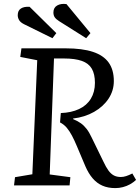

<svg xmlns="http://www.w3.org/2000/svg" viewBox="-20 -951 718 985"><path d="M292 -371Q346 -373 385.5 -391.5Q425 -410 446 -444.5Q467 -479 467 -526Q467 -571 451 -598.5Q435 -626 400 -638.5Q365 -651 308 -651H257L235 -56L341 -42L337 0H52L57 -42L146 -57L171 -642L84 -659L90 -703H317Q402 -703 456.5 -685Q511 -667 537.5 -630Q564 -593 564 -535Q564 -486 537 -445Q510 -404 462.5 -377Q415 -350 355 -343V-340Q379 -330 395 -318.5Q411 -307 424.5 -289.5Q438 -272 451 -244L510 -123Q524 -93 536.5 -76Q549 -59 564 -51Q579 -43 600 -43Q613 -43 627 -47.5Q641 -52 659 -61L678 -28Q664 -15 647 -5.5Q630 4 610.5 9Q591 14 572 14Q534 14 505.5 1.5Q477 -11 455.5 -36Q434 -61 418 -98L374 -202Q361 -233 349 -255.5Q337 -278 323 -295Q309 -312 288 -323ZM284 -842Q268 -852 261 -862Q254 -872 254 -887Q254 -912 273.5 -923Q293 -934 321 -930L444 -781L422 -755ZM103 -827Q85 -836 78 -848Q71 -860 71 -873Q71 -897 87.5 -907.5Q104 -918 132 -916L269 -781L249 -755Z"/></svg>

Font: Literata 18pt
Style: Italic
Weight: 400
Italic angle: -2°
Designer: Latin by Veronika Burian and Jose Scaglione. Greek by Irene Vlachou. Cyrillic by Vera Evstafieva
Foundry: TypeTogether
Version: Version 3.103;gftools[0.9.29]